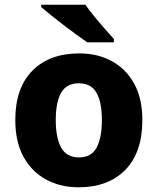

<svg xmlns="http://www.w3.org/2000/svg" viewBox="-20 -786 670 816"><path d="M585 -276Q585 -138 512.5 -64Q440 10 314 10Q236 10 175 -23.5Q114 -57 79.5 -120.5Q45 -184 45 -276Q45 -412 117.5 -485.5Q190 -559 317 -559Q395 -559 455.5 -526Q516 -493 550.5 -430Q585 -367 585 -276ZM217 -276Q217 -200 240 -158.5Q263 -117 316 -117Q368 -117 390.5 -158.5Q413 -200 413 -276Q413 -352 390 -392Q367 -432 315 -432Q263 -432 240 -392Q217 -352 217 -276ZM343 -766Q358 -744 380.5 -716.5Q403 -689 425.5 -663.5Q448 -638 464 -620V-606H351Q332 -619 305 -638.5Q278 -658 249.5 -680Q221 -702 196 -722Q171 -742 155 -756V-766Z"/></svg>

Font: Noto Sans Syriac ExtraBold
Style: Regular
Weight: 800
Designer: Patrick Giasson and the Monotype Design Team
Foundry: Monotype Imaging Inc.
Version: Version 3.000; ttfautohint (v1.8.4.7-5d5b)